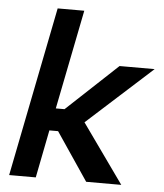

<svg xmlns="http://www.w3.org/2000/svg" viewBox="-52 -766 695 812"><g transform="rotate(5 295.5 -360.0)"><path d="M160 -720H273L189 -298H226L442 -500H591L315 -250L493 0H344L207 -203H170L130 0H17Z"/></g></svg>

Font: Albert Sans SemiBold
Style: Italic
Weight: 600
Italic angle: -11.25°
Designer: Andreas Rasmussen
Foundry: a.Foundry
Version: Version 1.025